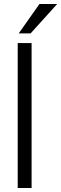

<svg xmlns="http://www.w3.org/2000/svg" viewBox="-20 -934 304 954"><path d="M68 -720H137V0H68ZM176 -914H264L132 -768H73Z"/></svg>

Font: Aspekta 300
Style: Regular
Weight: 300
Designer: Ivo Dolenc
Version: Version 2.000